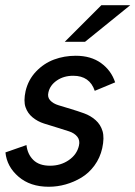

<svg xmlns="http://www.w3.org/2000/svg" viewBox="-20 -710 522 740"><path d="M229.5 -548.8 370.6 -689.9H481.9L307.6 -548.8ZM168 9.8Q96.2 9.8 51.3 -29.1Q6.3 -67.9 1 -122.6L82 -150.9Q85.9 -115.7 108.4 -93.5Q130.9 -71.3 172.9 -71.3Q213.9 -71.3 245.1 -92.8Q276.4 -114.3 284.2 -148.4Q289.1 -168.9 278.1 -182.9Q267.1 -196.8 246.6 -203.6Q226.1 -210.4 200.2 -218.3Q174.3 -226.1 149.7 -233.9Q125 -241.7 105.7 -257.6Q86.4 -273.4 78.4 -296.9Q70.3 -320.3 78.6 -358.9Q88.9 -402.8 118.9 -434.3Q148.9 -465.8 188.2 -480.5Q227.5 -495.1 272 -495.1Q330.6 -495.1 369.6 -466.8Q408.7 -438.5 423.8 -392.6L345.2 -359.9Q325.7 -418 262.2 -418Q225.6 -418 199 -399.7Q172.4 -381.3 166.5 -353.5Q162.1 -335.4 173.6 -323Q185.1 -310.5 206.1 -304.2Q227.1 -297.9 252.9 -290Q278.8 -282.2 304 -273.2Q329.1 -264.2 348.4 -247.1Q367.7 -230 375.2 -204.6Q382.8 -179.2 374 -138.7Q365.7 -101.6 344.2 -72.3Q322.8 -43 293.9 -25.6Q265.1 -8.3 233.2 0.7Q201.2 9.8 168 9.8Z"/></svg>

Font: HK Grotesk Medium Italic
Style: Regular
Weight: 500
Italic angle: -13°
Designer: Alfredo Marco Pradil and Stefan Peev
Foundry: Hanken Design Co.
Version: Version 1.000;PS 001.000;hotconv 1.0.88;makeotf.lib2.5.64775